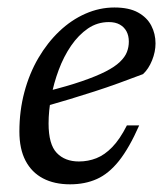

<svg xmlns="http://www.w3.org/2000/svg" viewBox="-20 -470 437 500"><path d="M263.5 -412.5Q233.5 -412.5 209 -395.8Q184.5 -379 165.2 -351Q146 -323 133 -288.2Q120 -253.5 113.2 -217.2Q106.5 -181 106.5 -148.5Q106.5 -94 127.8 -71.8Q149 -49.5 185.5 -49.5Q209.5 -49.5 231 -58Q252.5 -66.5 272.2 -86.8Q292 -107 310.5 -143.5H342.5Q316.5 -84.5 289.8 -51Q263 -17.5 232.2 -3.8Q201.5 10 162.5 10Q121.5 10 92 -5.5Q62.5 -21 46.5 -51.5Q30.5 -82 30.5 -127.5Q30.5 -181.5 43.5 -230.2Q56.5 -279 80 -319Q103.5 -359 134.5 -388.5Q165.5 -418 202.2 -434.2Q239 -450.5 278 -450.5Q316 -450.5 339.5 -437.5Q363 -424.5 374 -403.2Q385 -382 385 -357Q385 -335 376 -312.8Q367 -290.5 352.5 -277Q321 -265 289.2 -253.5Q257.5 -242 225.8 -231.8Q194 -221.5 162.5 -212Q131 -202.5 99.5 -193.5L101.5 -232Q155.5 -245.5 193.2 -258.5Q231 -271.5 255 -283.8Q279 -296 292.2 -308.8Q305.5 -321.5 310.5 -334.5Q315.5 -347.5 315.5 -361.5Q315.5 -377 309.5 -388.2Q303.5 -399.5 292 -406Q280.5 -412.5 263.5 -412.5Z"/></svg>

Font: Newsreader 16pt 16pt
Style: Italic
Weight: 400
Italic angle: -17°
Version: Version 1.003